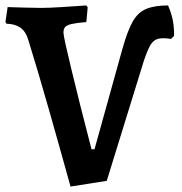

<svg xmlns="http://www.w3.org/2000/svg" viewBox="-28 -669 669 705"><path d="M589 -649Q601 -622 606.5 -594.5Q612 -567 611 -537L600 -526Q570 -531 552.5 -526.5Q535 -522 524 -503Q513 -484 500 -445L364 -5L231 16Q212 -52 191.5 -125.5Q171 -199 150.5 -270.5Q130 -342 111 -406.5Q92 -471 76 -522Q67 -553 47.5 -567Q28 -581 -4 -582L-8 -588L0 -643Q30 -642 66.5 -641Q103 -640 123 -640Q152 -640 198.5 -643Q245 -646 289 -649L294 -642L289 -588Q253 -585 235.5 -581Q218 -577 211.5 -570Q205 -563 205 -549Q205 -541 213 -505Q221 -469 235 -411Q249 -353 267.5 -279Q286 -205 308 -121H319L423 -495Q441 -558 460 -591Q479 -624 509.5 -636.5Q540 -649 589 -649Z"/></svg>

Font: Alegreya SemiBold
Style: Regular
Weight: 600
Designer: Juan Pablo del Peral
Foundry: Huerta Tipografica
Version: Version 2.009